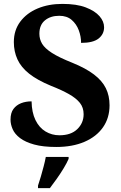

<svg xmlns="http://www.w3.org/2000/svg" viewBox="-20 -744 620 985"><path d="M269 10Q201 10 155.5 -2.5Q110 -15 83 -35.5Q56 -56 45 -81Q34 -106 34 -130Q34 -165 49 -185Q64 -205 88 -214.5Q112 -224 142 -224Q143 -167 162 -128Q181 -89 213.5 -69.5Q246 -50 285 -50Q344 -50 376.5 -81.5Q409 -113 409 -158Q409 -192 390 -216Q371 -240 334 -261Q297 -282 241 -304Q171 -333 129.5 -366Q88 -399 69.5 -439.5Q51 -480 51 -528Q51 -589 84 -633Q117 -677 173 -700.5Q229 -724 300 -724Q373 -724 420 -706Q467 -688 490.5 -661Q514 -634 514 -604Q514 -569 486 -546.5Q458 -524 396 -524Q396 -557 384 -589Q372 -621 347.5 -642Q323 -663 284 -663Q239 -663 210.5 -639.5Q182 -616 182 -571Q182 -543 196 -519.5Q210 -496 246.5 -472.5Q283 -449 351 -422Q420 -394 462 -362Q504 -330 523 -291.5Q542 -253 542 -204Q542 -139 508.5 -91Q475 -43 413.5 -16.5Q352 10 269 10ZM175 208Q182 188 189.5 162Q197 136 204 109.5Q211 83 215 61H332V71Q323 92 307 118.5Q291 145 272 172Q253 199 236 221H175Z"/></svg>

Font: Noto Rashi Hebrew
Style: Bold
Weight: 700
Version: Version 1.006